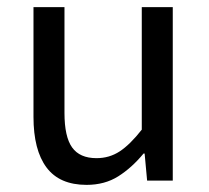

<svg xmlns="http://www.w3.org/2000/svg" viewBox="-20 -507 586 539"><path d="M223 12Q147 12 110.5 -37Q74 -86 74 -179V-487H161V-190Q161 -123 182.5 -93Q204 -63 251 -63Q287 -63 316 -82Q345 -101 378 -143V-487H465V0H393L386 -76H383Q350 -36 312 -12Q274 12 223 12Z"/></svg>

Font: Assistant ExtraLight Medium
Style: Regular
Weight: 500
Version: Version 3.000